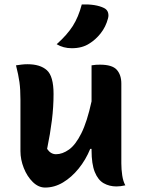

<svg xmlns="http://www.w3.org/2000/svg" viewBox="-20 -834 640 864"><path d="M104 -545Q161 -545 191 -518Q221 -491 221 -411Q221 -353 213.5 -292.5Q206 -232 192 -164Q208 -140 232 -140Q261 -140 290.5 -161Q320 -182 346 -234Q372 -286 392 -378V-540Q404 -542 412 -542.5Q420 -543 430 -543Q485 -543 505.5 -520Q526 -497 526 -458V-99Q526 -72 530 -45Q534 -18 544 0Q522 5 504 5Q472 5 446.5 -9.5Q421 -24 406.5 -60Q392 -96 392 -158V-164H386Q366 -115 334 -75.5Q302 -36 263.5 -13Q225 10 183 10Q153 10 127.5 -15Q102 -40 87 -78Q72 -116 72 -154V-386Q72 -432 67.5 -464.5Q63 -497 52 -540Q66 -542 78 -543.5Q90 -545 104 -545ZM348 -814Q411 -816 448 -798Q462 -791 466 -778Q470 -765 466 -751Q456 -713 433 -684Q410 -655 382 -638Q350 -617 303 -617Q265 -617 235 -635Q282 -677 307.5 -717Q333 -757 348 -814Z"/></svg>

Font: Recursive Sn Csl St
Style: Bold
Weight: 700
Version: Version 1.079;hotconv 1.0.112;makeotfexe 2.5.65598; ttfautoh